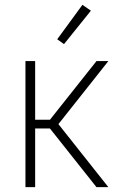

<svg xmlns="http://www.w3.org/2000/svg" viewBox="-20 -772 540 792"><path d="M427 0H378L186 -242H125V0H85V-520H125V-278H186L378 -520H427L221 -260ZM244 -590 216 -610 320 -752 355 -728Z"/></svg>

Font: Iosevka Extralight
Style: Regular
Weight: 200
Monospace: yes
Designer: Belleve Invis
Foundry: Belleve Invis
Version: Version 32.0.1; ttfautohint (v1.8.4)